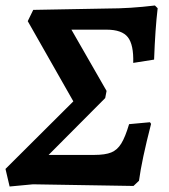

<svg xmlns="http://www.w3.org/2000/svg" viewBox="-22 -674 617 699"><path d="M484 -16 464 3 98 -3 13 5 -2 -59 245 -305 79 -597 99 -638 369 -643Q451 -643 542 -654L552 -644Q543 -569 539 -457L463 -445Q465 -511 443.5 -538.5Q422 -566 366 -566H238L366 -343L361 -317L155 -110H321Q361 -110 383 -119Q405 -128 419.5 -151.5Q434 -175 448 -222L524 -229L528 -223Q494 -91 484 -16Z"/></svg>

Font: Alegreya SC
Style: Bold Italic
Weight: 700
Italic angle: -7°
Designer: Juan Pablo del Peral
Foundry: Huerta Tipografica
Version: Version 2.007; ttfautohint (v1.6)